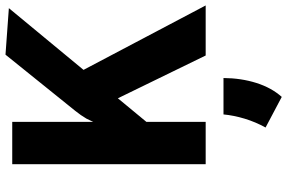

<svg xmlns="http://www.w3.org/2000/svg" viewBox="-192 -572 1040 695"><g transform="rotate(-90 327.5 -225.0)"><path d="M224.6 -383.8Q229.5 -398.4 234.6 -409.9Q239.7 -421.4 245.1 -431.6Q256.8 -451.7 272.9 -471.7L476.6 -724.6L645 -712.4L225.1 -204.6ZM80.1 -700.2H233.4V0H80.1ZM293 -370.6 416.5 -451.7 654.8 0H473.6ZM212.9 216.8Q232.9 180.7 244.9 141.1Q256.8 101.6 260.3 64.5H392.1Q391.6 128.4 374.3 183.3Q356.9 238.3 323.7 275.4Z"/></g></svg>

Font: DavidDev Light
Style: Regular
Weight: 300
Designer: David.dev
Foundry: David.dev
Version: Version 1.001;FEAKit 1.0